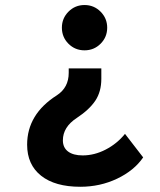

<svg xmlns="http://www.w3.org/2000/svg" viewBox="-20 -547 626 753"><path d="M294.9 185.5Q195.8 185.5 141.1 142.1Q86.4 98.6 86.4 20.5Q86.4 -99.1 203.1 -173.3Q249.5 -203.6 249.5 -261.2V-278.8H377.4V-237.8Q377.4 -187.5 353.8 -152.1Q330.1 -116.7 281.2 -84.5Q226.6 -48.8 226.6 3.4Q226.6 31.7 246.8 47.1Q267.1 62.5 304.2 62.5Q350.1 62.5 394.5 39.6Q439 16.6 470.2 -22L541.5 70.3Q505.9 122.1 439.2 153.8Q372.6 185.5 294.9 185.5ZM311.5 -527.3Q348.6 -527.3 374.5 -501.2Q400.4 -475.1 400.4 -438.5Q400.4 -401.4 374.5 -375.5Q348.6 -349.6 311.5 -349.6Q274.4 -349.6 248.5 -375.5Q222.7 -401.4 222.7 -438.5Q222.7 -475.1 248.5 -501.2Q274.4 -527.3 311.5 -527.3Z"/></svg>

Font: Cascadia Mono
Style: Bold
Weight: 700
Monospace: yes
Designer: Aaron Bell
Foundry: Saja Typeworks
Version: Version 2404.023; ttfautohint (v1.8.4)